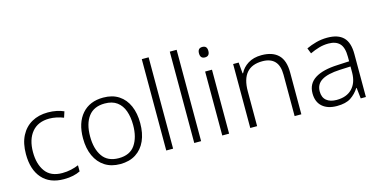

<svg xmlns="http://www.w3.org/2000/svg" viewBox="-75 -1146 3047 1543"><g transform="rotate(-15 1448.5 -375.0)"><path d="M301 10Q184 10 120.5 -62Q57 -134 57 -263Q57 -353 89 -415Q121 -477 178.5 -509.5Q236 -542 313 -542Q351 -542 385 -535Q419 -528 445 -516L429 -467Q402 -478 371 -484.5Q340 -491 312 -491Q217 -491 166.5 -430Q116 -369 116 -264Q116 -164 161 -102.5Q206 -41 301 -41Q340 -41 375 -49Q410 -57 438 -69V-18Q412 -5 378.5 2.5Q345 10 301 10Z M1009 -267Q1009 -183 981.5 -121Q954 -59 900.5 -24.5Q847 10 770 10Q696 10 643 -24Q590 -58 561.5 -120.5Q533 -183 533 -267Q533 -396 597 -469Q661 -542 774 -542Q850 -542 902.5 -507.5Q955 -473 982 -411Q1009 -349 1009 -267ZM592 -267Q592 -164 635.5 -101.5Q679 -39 771 -39Q864 -39 907 -102Q950 -165 950 -267Q950 -333 932 -384Q914 -435 875 -464Q836 -493 773 -493Q683 -493 637.5 -433Q592 -373 592 -267Z M1211 0H1154V-760H1211Z M1444 0H1387V-760H1444Z M1649 -729Q1688 -729 1688 -686Q1688 -642 1649 -642Q1610 -642 1610 -686Q1610 -729 1649 -729ZM1677 -532V0H1620V-532Z M2091 -542Q2182 -542 2230 -495Q2278 -448 2278 -348V0H2222V-344Q2222 -420 2187 -456.5Q2152 -493 2085 -493Q1910 -493 1910 -290V0H1853V-532H1899L1907 -440H1911Q1932 -484 1978 -513Q2024 -542 2091 -542Z M2637 -541Q2727 -541 2771 -497Q2815 -453 2815 -358V0H2772L2762 -90H2759Q2730 -45 2688.5 -17.5Q2647 10 2573 10Q2496 10 2452 -28.5Q2408 -67 2408 -139Q2408 -219 2473 -260.5Q2538 -302 2662 -307L2759 -312V-349Q2759 -427 2727.5 -460Q2696 -493 2635 -493Q2594 -493 2556 -482Q2518 -471 2480 -453L2462 -499Q2500 -517 2544.5 -529Q2589 -541 2637 -541ZM2669 -265Q2567 -260 2517.5 -229.5Q2468 -199 2468 -139Q2468 -89 2498.5 -63.5Q2529 -38 2583 -38Q2666 -38 2712 -85.5Q2758 -133 2759 -217V-269Z"/></g></svg>

Font: Noto Sans Gurmukhi UI Light
Style: Regular
Weight: 300
Designer: Jelle Bosma - Monotype Design Team
Foundry: Monotype Imaging Inc.
Version: Version 2.004; ttfautohint (v1.8.4.7-5d5b)